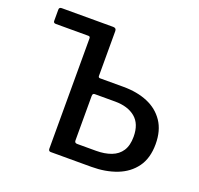

<svg xmlns="http://www.w3.org/2000/svg" viewBox="-128 -883 1064 1025"><g transform="rotate(20 404.0 -371.0)"><path d="M261 0Q248 0 248 -15V-641Q248 -652 238 -652H53Q39 -652 39 -664V-728Q39 -735 42.5 -738.5Q46 -742 54 -742H346Q364 -742 364 -725V-470Q364 -460 374 -460H506Q585 -460 644.5 -435Q704 -410 738.5 -359Q773 -308 773 -231Q773 -151 736 -100Q699 -49 635.5 -24.5Q572 0 492 0ZM379 -89H486Q535 -89 572 -103Q609 -117 629 -147.5Q649 -178 649 -228Q649 -301 606.5 -336Q564 -371 492 -371H376Q364 -371 364 -356V-103Q364 -89 379 -89Z"/></g></svg>

Font: Libre Franklin Medium
Style: Regular
Weight: 500
Designer: Pablo Impallari, Rodrigo Fuenzalida, Nhung Nguyen
Foundry: Impallari Type
Version: Version 3.000